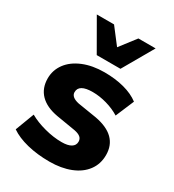

<svg xmlns="http://www.w3.org/2000/svg" viewBox="-193 -906 929 1027"><g transform="rotate(30 271.5 -392.5)"><path d="M31.2 -47.9 75.2 -164.1Q116.2 -140.6 171.4 -126Q226.6 -111.3 277.3 -111.3Q315.4 -111.3 335.4 -123.5Q355.5 -135.7 355.5 -158.2Q355.5 -175.8 343.3 -186Q331.1 -196.3 305.7 -201.2L188.5 -220.7Q117.2 -233.4 80.1 -271.5Q43 -309.6 43 -370.1Q43 -420.9 73.2 -461.9Q103.5 -502.9 160.2 -526.4Q216.8 -549.8 291 -549.8Q357.4 -549.8 412.6 -535.2Q467.8 -520.5 504.9 -492.2L457 -378.9Q420.9 -401.4 376 -414.1Q331.1 -426.8 289.1 -426.8Q204.1 -426.8 204.1 -377.9Q204.1 -346.7 253.9 -335.9L369.1 -317.4Q518.6 -290 518.6 -169.9Q518.6 -114.3 487.8 -73.2Q457 -32.2 401.4 -10.3Q345.7 11.7 273.4 11.7Q197.3 11.7 134.8 -3.9Q72.3 -19.5 31.2 -47.9ZM99.6 -796.9H206.1L281.2 -699.2L356.4 -796.9H462.9L354.5 -608.4H208Z"/></g></svg>

Font: Min Sans Black
Style: Regular
Weight: 900
Designer: Jinseong-Kim, NotoSansCJK, Nunito
Foundry: Jinseong-Kim
Version: Version 1.000